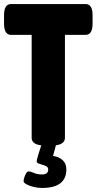

<svg xmlns="http://www.w3.org/2000/svg" viewBox="-20 -720 479 952"><path d="M208 2Q171 2 154 -8Q137 -18 137 -36V-547H35Q0 -547 0 -603V-645Q0 -700 35 -700H404Q439 -700 439 -645V-603Q439 -547 404 -547H302V-36Q302 -18 285 -8Q268 2 231 2ZM188 212Q169 212 147.5 207Q126 202 111.5 194Q97 186 97 178Q97 171 100.5 160Q104 149 109.5 139.5Q115 130 121 130Q132 130 148.5 137.5Q165 145 188 145Q219 145 219 121Q219 110 210.5 105Q202 100 190.5 97Q179 94 170.5 90.5Q162 87 162 80Q162 77 163 71.5Q164 66 169.5 48Q175 30 188 -10H260L243 53Q274 58 291.5 75Q309 92 309 120Q309 212 188 212Z"/></svg>

Font: Asap Condensed ExtraBold
Style: Regular
Weight: 800
Width: 3
Designer: Pablo Cosgaya
Foundry: Omnibus-Type
Version: Version 3.001; ttfautohint (v1.8.4.7-5d5b)